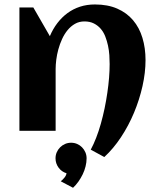

<svg xmlns="http://www.w3.org/2000/svg" viewBox="-20 -598 726 878"><path d="M645.5 -323.2Q645.5 -266.1 631.6 -204.1Q617.7 -142.1 592.8 -82.5Q567.9 -22.9 533.2 29.5Q498.5 82 457 120.1L395 86.4Q408.2 62 419.9 31.7Q431.6 1.5 441.2 -32.5Q450.7 -66.4 458.3 -102.5Q465.8 -138.7 470.9 -174.1Q476.1 -209.5 478.8 -242.9Q481.4 -276.4 481.4 -305.2Q481.4 -324.2 480 -345.9Q478.5 -367.7 473.9 -389.4Q469.2 -411.1 461.4 -431.2Q453.6 -451.2 440.7 -466.3Q427.7 -481.4 409.4 -490.7Q391.1 -500 366.2 -500Q341.8 -500 322.8 -489Q303.7 -478 289.1 -460.2Q274.4 -442.4 263.9 -419.4Q253.4 -396.5 246.8 -372.3Q240.2 -348.1 237.3 -324.7Q234.4 -301.3 234.4 -282.7V0H68.8V-564H132.3L208 -432.6Q221.7 -465.3 242.2 -492.2Q262.7 -519 288.6 -538.1Q314.5 -557.1 345.9 -567.4Q377.4 -577.6 414.1 -577.6Q472.7 -577.6 516.1 -558.6Q559.6 -539.6 588.4 -505.6Q617.2 -471.7 631.3 -425Q645.5 -378.4 645.5 -323.2ZM376 126Q376 144 371.3 162.8Q366.7 181.6 358.2 199.2Q349.6 216.8 338.4 232.7Q327.1 248.5 314 260.7L257.8 231Q266.1 224.6 274.4 214.6Q282.7 204.6 284.2 194.3Q261.7 187.5 247.8 168.5Q233.9 149.4 233.9 126Q233.9 111.3 239.5 98.4Q245.1 85.4 254.9 75.7Q264.6 65.9 277.6 60.3Q290.5 54.7 305.2 54.7Q319.8 54.7 332.8 60.3Q345.7 65.9 355.2 75.7Q364.7 85.4 370.4 98.4Q376 111.3 376 126Z"/></svg>

Font: Aclonica
Style: Regular
Weight: 400
Designer: Astigmatic (AOETI)
Foundry: Astigmatic (AOETI)
Version: Version 1.000